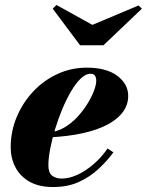

<svg xmlns="http://www.w3.org/2000/svg" viewBox="-20 -742 590 772"><path d="M193.5 10Q136 10 98.2 -11.8Q60.5 -33.5 41.8 -69.8Q23 -106 23 -150Q23 -213.5 47 -271Q71 -328.5 113 -373.5Q155 -418.5 210.5 -444.2Q266 -470 329 -470Q408 -470 451.8 -437Q495.5 -404 495.5 -356.5Q495.5 -322 475.2 -293.2Q455 -264.5 415 -242.5Q375 -220.5 315.2 -207Q255.5 -193.5 176.5 -189.5V-210Q208.5 -212 237.2 -228.5Q266 -245 289.5 -270Q313 -295 330.5 -323Q348 -351 357.5 -376.2Q367 -401.5 367 -417.5Q367 -429.5 362 -437.5Q357 -445.5 343.5 -445.5Q325 -445.5 305 -426.5Q285 -407.5 266 -375.2Q247 -343 230.5 -303.5Q214 -264 201.5 -222.8Q189 -181.5 181.8 -143.5Q174.5 -105.5 174.5 -77.5Q174.5 -47.5 189.5 -35.8Q204.5 -24 228.5 -24Q258 -24 291.2 -39.2Q324.5 -54.5 356.2 -81.8Q388 -109 412.5 -145L436 -129.5Q411 -95.5 377 -63.5Q343 -31.5 298 -10.8Q253 10 193.5 10ZM302 -560 192 -707 207 -722 351.5 -642 537 -720 550.5 -707 396 -560Z"/></svg>

Font: Bodoni Moda 9pt ExtraBold
Style: Italic
Weight: 800
Italic angle: -13°
Designer: Owen Earl
Foundry: indestructible type
Version: Version 2.004